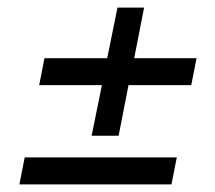

<svg xmlns="http://www.w3.org/2000/svg" viewBox="-20 -565 566 505"><path d="M221 -208 248 -341H83L97 -412H262L289 -545H359L333 -412H497L483 -341H318L292 -208ZM31 -80 45 -151H445L431 -80Z"/></svg>

Font: Piazzolla Medium
Style: Italic
Weight: 500
Italic angle: -11.3°
Designer: Juan Pablo del Peral
Foundry: Huerta Tipografica
Version: Version 1.330